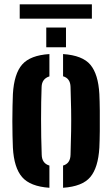

<svg xmlns="http://www.w3.org/2000/svg" viewBox="-20 -858 518 886"><path d="M39.5 -176.5Q38.5 -198 37.8 -230.5Q37 -263 37 -299Q37 -335 37.8 -368.2Q38.5 -401.5 39.5 -424Q45 -518 82.5 -560.5Q120 -603 208 -608.5V-505.5Q173 -494.5 172 -456.5Q169.5 -390.5 169.5 -308.5Q169.5 -226.5 172.5 -144Q173.5 -104 208 -94V8.5Q119.5 2.5 82 -40.8Q44.5 -84 39.5 -176.5ZM271 8.5V-94Q304.5 -103.5 305.5 -144Q307.5 -203 308.2 -253.2Q309 -303.5 308.2 -352.2Q307.5 -401 305.5 -457Q304.5 -496.5 271 -506V-608.5Q361 -602.5 397.2 -559Q433.5 -515.5 438.5 -424Q440 -393.5 440.5 -347Q441 -300.5 440.5 -253.8Q440 -207 438.5 -176.5Q433 -84 396.5 -40.8Q360 2.5 271 8.5ZM193.5 -640V-731H284.5V-640ZM71 -838H404V-772H71Z"/></svg>

Font: Big Shoulders Stencil Text ExtraBold
Style: Regular
Weight: 800
Designer: Patric King
Foundry: XO Type Co
Version: Version 1.000